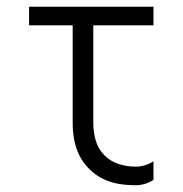

<svg xmlns="http://www.w3.org/2000/svg" viewBox="-20 -540 540 568"><path d="M381 8Q356 8 331.5 4Q307 0 284.5 -11Q262 -22 244 -40Q226 -58 215 -80Q204 -102 199.5 -126.5Q195 -151 195 -176V-465H66V-520H434V-465H256V-176Q256 -150 263 -125Q270 -100 288 -81.5Q306 -63 330.5 -55Q355 -47 381 -47Q395 -47 408.5 -51Q422 -55 434 -63V-8Q422 0 408.5 4Q395 8 381 8Z"/></svg>

Font: Iosevka Term Curly Light
Style: Regular
Weight: 300
Designer: Belleve Invis
Foundry: Belleve Invis
Version: Version 32.3.0